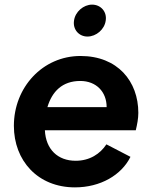

<svg xmlns="http://www.w3.org/2000/svg" viewBox="-20 -798 653 830"><path d="M304 12C414 12 505 -41 544 -120L440 -174C413 -133 368 -103 307 -103C230 -103 178 -152 174 -235H567C573 -260 578 -286 578 -310C578 -446 489 -556 328 -556C164 -556 40 -420 40 -254C40 -104 143 12 304 12ZM185 -335C205 -402 249 -448 327 -448C396 -448 441 -401 441 -335ZM300 -709C294 -671 321 -640 358 -640C396 -640 432 -671 437 -709C443 -747 416 -778 378 -778C341 -778 305 -747 300 -709Z"/></svg>

Font: Mluvka Bold
Style: Italic
Weight: 700
Italic angle: -8°
Designer: Modified by Jiří Krblich, Original typeface by Gumpita Rahayu
Foundry: Gumpita Rahayu & Jiří Krblich
Version: Version 2.000;Glyphs 3.1.1 (3134)